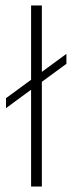

<svg xmlns="http://www.w3.org/2000/svg" viewBox="-20 -684 266 704"><path d="M2 -287.5V-324L223.5 -486.5V-450ZM94 0V-664H133.5V0Z"/></svg>

Font: Anek Latin ExtraLight
Style: Regular
Weight: 250
Designer: Yesha Goshar
Foundry: Ek Type
Version: Version 1.003